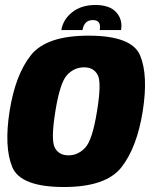

<svg xmlns="http://www.w3.org/2000/svg" viewBox="-20 -745 618 770"><path d="M236.5 5Q62 5 29 -75.5Q-4 -156 18.5 -299.5Q41.5 -445 103.8 -523.5Q166 -602 334.5 -602Q509 -602 542 -522.5Q575 -443 552.5 -299.5Q529.5 -154.5 467.5 -74.8Q405.5 5 236.5 5ZM254.5 -122Q293 -122 321.8 -152.8Q350.5 -183.5 369 -298.5Q388 -414 371.8 -444.5Q355.5 -475 317 -475Q278 -475 249.2 -444.5Q220.5 -414 202 -298.5Q183.5 -183.5 199.8 -152.8Q216 -122 254.5 -122ZM363 -725Q419.5 -725 446 -696Q472.5 -667 465.5 -624.5H380Q387 -664.5 352.5 -664.5Q317.5 -664.5 311 -624.5H226Q233 -667 269.5 -696Q306 -725 363 -725Z"/></svg>

Font: Anybody ExtraBold
Style: Italic
Weight: 800
Italic angle: -10°
Designer: Tyler Finck
Foundry: Etcetera Type Company
Version: Version 1.010; ttfautohint (v1.8.3) -l 8 -r 50 -G 200 -x 14 